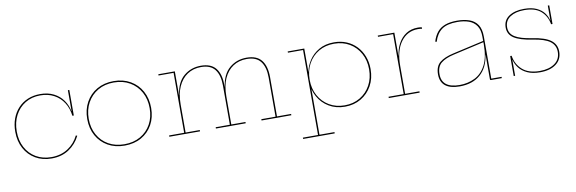

<svg xmlns="http://www.w3.org/2000/svg" viewBox="-52 -955 4761 1587"><g transform="rotate(-10 2328.0 -161.5)"><path d="M316.5 8Q239.5 8 181 -26.2Q122.5 -60.5 89.8 -121.2Q57 -182 57 -261.5Q57 -321 75.2 -370.8Q93.5 -420.5 127.5 -457Q161.5 -493.5 208.5 -513.2Q255.5 -533 312.5 -533Q378 -533 426.5 -508.2Q475 -483.5 504.5 -441.8Q534 -400 543.5 -349.5H549L545 -310Q537.5 -373.5 506.8 -421.2Q476 -469 426.2 -495.5Q376.5 -522 312.5 -522Q240 -522 185.2 -488.5Q130.5 -455 100 -396.2Q69.5 -337.5 69.5 -261.5Q69.5 -185.5 100.5 -127.2Q131.5 -69 187.2 -36.2Q243 -3.5 316.5 -3.5Q395.5 -3.5 454.5 -41.8Q513.5 -80 545 -145L556 -140Q522.5 -73 461.5 -32.5Q400.5 8 316.5 8ZM545 -310V-524.5H557V-310Z M929 8Q849.5 8 789.2 -26.2Q729 -60.5 695 -121.2Q661 -182 661 -261.5Q661 -340.5 694.8 -402Q728.5 -463.5 789 -498.2Q849.5 -533 929.5 -533Q1009 -533 1069.5 -498.2Q1130 -463.5 1163.8 -402Q1197.5 -340.5 1197.5 -261.5Q1197.5 -182 1163.8 -121.2Q1130 -60.5 1069.5 -26.2Q1009 8 929 8ZM929 -3.5Q1005.5 -3.5 1063 -36.2Q1120.5 -69 1152.8 -127.2Q1185 -185.5 1185 -261.5Q1185 -337 1152.8 -395.8Q1120.5 -454.5 1063 -488Q1005.5 -521.5 929 -521.5Q853 -521.5 795.5 -488Q738 -454.5 705.8 -395.8Q673.5 -337 673.5 -261.5Q673.5 -185.5 705.8 -127.2Q738 -69 795.5 -36.2Q853 -3.5 929 -3.5Z M2078 0V-11H2197.5V-340Q2197.5 -427 2161 -474.5Q2124.5 -522 2044.5 -522Q1979 -522 1929.8 -489.5Q1880.5 -457 1853.2 -395.5Q1826 -334 1826 -248L1819.5 -327.5H1827Q1841.5 -431.5 1901.8 -482.2Q1962 -533 2045 -533Q2131 -533 2170.2 -483Q2209.5 -433 2209.5 -341.5V-11H2328V0ZM1304 0V-11H1430.5V-514H1304V-524.5H1442.5V-11H1561.5V0ZM1695 0V-11H1814V-340Q1814 -427 1777.5 -474.5Q1741 -522 1661 -522Q1595.5 -522 1546.5 -489.5Q1497.5 -457 1470 -395.5Q1442.5 -334 1442.5 -248L1436.5 -327.5H1444Q1458 -431.5 1518.2 -482.2Q1578.5 -533 1661.5 -533Q1747.5 -533 1786.8 -483Q1826 -433 1826 -341.5V-11H1945V0Z M2390 210V199H2517V-514H2390V-524.5H2529V-304.5L2528 -282.5V-243L2529 -226V199H2655V210ZM2778.5 7.5Q2703.5 7.5 2645.2 -26.8Q2587 -61 2553.8 -121Q2520.5 -181 2519.5 -258.5L2528 -262.5Q2528 -187.5 2560 -129.2Q2592 -71 2648.2 -37.5Q2704.5 -4 2777.5 -4Q2850.5 -4 2906.8 -37.5Q2963 -71 2995 -129.2Q3027 -187.5 3027 -262.5Q3027 -337.5 2995 -396Q2963 -454.5 2906.8 -487.8Q2850.5 -521 2777.5 -521Q2704.5 -521 2648.2 -487.8Q2592 -454.5 2560 -396Q2528 -337.5 2528 -262.5L2526.5 -329H2530Q2538 -376.5 2568.5 -423.5Q2599 -470.5 2652 -501.5Q2705 -532.5 2779 -532.5Q2836 -532.5 2883.8 -512.5Q2931.5 -492.5 2966.2 -456.2Q3001 -420 3020.2 -370.5Q3039.5 -321 3039.5 -262.5Q3039.5 -184 3006 -123.2Q2972.5 -62.5 2913.5 -27.5Q2854.5 7.5 2778.5 7.5Z M3285 -11H3405V0H3146V-11H3273V-514H3146V-524.5H3285ZM3516 -516Q3508.5 -517.5 3500.8 -518.5Q3493 -519.5 3482.5 -519.5Q3392.5 -519.5 3338.8 -447Q3285 -374.5 3285 -247.5L3279.5 -330.5H3286Q3293.5 -386.5 3318.2 -432.2Q3343 -478 3384.5 -505Q3426 -532 3483.5 -532Q3493 -532 3500.2 -531.2Q3507.5 -530.5 3516 -529Z M4004.5 0Q4000 0 3998 -2.2Q3996 -4.5 3996 -9V-236.5L3997 -245L3996.5 -302L3996 -324.5V-364.5Q3996 -423 3972.8 -457.2Q3949.5 -491.5 3908.2 -506.2Q3867 -521 3812 -521Q3726 -521 3681.5 -488.5Q3637 -456 3616.5 -389L3605 -392.5Q3619 -439.5 3644.5 -470.5Q3670 -501.5 3710.8 -516.8Q3751.5 -532 3812 -532Q3871 -532 3915.2 -516.2Q3959.5 -500.5 3983.8 -463.8Q4008 -427 4008 -364.5V-11H4094.5V0ZM3740.5 7Q3662 7 3621.2 -25.2Q3580.5 -57.5 3580.5 -121.5Q3580.5 -189 3620.2 -221.5Q3660 -254 3737 -271L4000.5 -330.5V-320L3738.5 -260.5Q3667 -244.5 3630 -214.5Q3593 -184.5 3593 -121.5Q3593 -62.5 3630.8 -33.5Q3668.5 -4.5 3742 -4.5Q3811.5 -4.5 3869.5 -32.8Q3927.5 -61 3962 -126.5Q3996.5 -192 3996.5 -302L4000.5 -214.5H3995Q3981 -108.5 3915.2 -50.8Q3849.5 7 3740.5 7Z M4416 7.5Q4352 7.5 4309 -12.5Q4266 -32.5 4241.2 -64.5Q4216.5 -96.5 4207.5 -133.5H4202L4206.5 -168Q4218 -95 4270 -49.2Q4322 -3.5 4415 -3.5Q4493 -3.5 4540.5 -37.5Q4588 -71.5 4588 -134Q4588 -189.5 4544.2 -222Q4500.5 -254.5 4399.5 -269.5Q4294.5 -285.5 4246.5 -317Q4198.5 -348.5 4198.5 -405.5Q4198.5 -467 4246.8 -499.5Q4295 -532 4373.5 -532Q4437 -532 4478 -513Q4519 -494 4541.5 -464Q4564 -434 4571.5 -400.5H4577L4573 -368Q4562 -436 4514 -478.8Q4466 -521.5 4374 -521.5Q4301 -521.5 4255.8 -491.8Q4210.5 -462 4210.5 -405.5Q4210.5 -353.5 4255.8 -324.8Q4301 -296 4400 -281.5Q4506 -265.5 4553 -230Q4600 -194.5 4600 -134.5Q4600 -67.5 4549.8 -30Q4499.5 7.5 4416 7.5ZM4194.5 0V-168H4206.5V0ZM4573 -368V-524.5H4585V-368Z"/></g></svg>

Font: Hepta Slab ExtraLight Thin
Style: Regular
Weight: 250
Version: Version 1.102